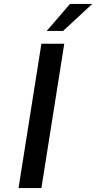

<svg xmlns="http://www.w3.org/2000/svg" viewBox="-20 -954 488 974"><path d="M217 -797 335 -934H448L300 -797ZM74 0 190 -732H306L190 0Z"/></svg>

Font: Exo
Style: Demi Bold Italic
Weight: 600
Designer: Natanael Gama
Version: Version 1